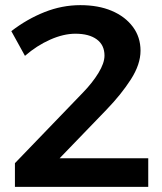

<svg xmlns="http://www.w3.org/2000/svg" viewBox="-20 -726 630 746"><path d="M302 -366Q339 -404 362.5 -442.5Q386 -481 386 -510Q386 -551 356 -573Q326 -595 273 -595Q227 -595 175 -572Q123 -549 77 -509L24 -605Q85 -652 153 -679Q221 -706 292 -706Q362 -706 414 -684Q466 -662 496 -622Q526 -582 526 -529Q526 -476 488.5 -417.5Q451 -359 393 -299L172 -70L154 -111H556V0H38V-92Z"/></svg>

Font: Alexandria Medium
Style: Regular
Weight: 500
Designer: Mohamed Gaber
Foundry: Kief Type Foundry
Version: Version 5.100